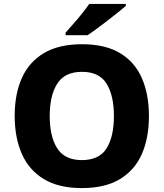

<svg xmlns="http://www.w3.org/2000/svg" viewBox="-20 -951 836 981"><path d="M741 -358Q741 -247 705 -164.5Q669 -82 593 -36Q517 10 398 10Q280 10 204 -36Q128 -82 91.5 -165Q55 -248 55 -359Q55 -470 91.5 -552Q128 -634 204 -679.5Q280 -725 399 -725Q518 -725 593.5 -679.5Q669 -634 705 -551.5Q741 -469 741 -358ZM234 -358Q234 -253 272.5 -193Q311 -133 398 -133Q487 -133 524.5 -193Q562 -253 562 -358Q562 -463 524.5 -523.5Q487 -584 399 -584Q311 -584 272.5 -523.5Q234 -463 234 -358ZM623 -921Q607 -907 582 -887Q557 -867 528.5 -845Q500 -823 473.5 -803.5Q447 -784 427 -771H315V-784Q331 -803 354 -828.5Q377 -854 399 -881.5Q421 -909 436 -931H623Z"/></svg>

Font: Noto Sans Sinhala ExtraBold
Style: Regular
Weight: 800
Designer: Jelle Bosma - Monotype Design Team
Foundry: Monotype Imaging Inc.
Version: Version 2.006; ttfautohint (v1.8.4.7-5d5b)